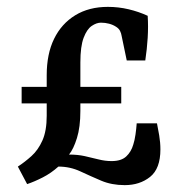

<svg xmlns="http://www.w3.org/2000/svg" viewBox="-20 -530 532 559"><path d="M447 -95Q447 -39 417 -15Q387 9 343 9Q305 9 274.5 -4Q244 -17 214 -31Q184 -45 150 -45Q129 -26 104.5 -13.5Q80 -1 59 6L32 -45Q52 -58 71.5 -75.5Q91 -93 103.5 -121Q116 -149 116 -193V-311Q116 -373 137.5 -417Q159 -461 199 -485.5Q239 -510 294 -510Q325 -510 354.5 -503Q384 -496 410 -484Q412 -453 410 -420Q408 -387 403 -354H349L334 -426Q333 -433 329.5 -440Q326 -447 318 -452Q309 -458 297.5 -461Q286 -464 274 -464Q261 -464 247 -454.5Q233 -445 223.5 -420Q214 -395 214 -348V-207Q214 -160 204 -128Q194 -96 181 -80Q206 -80 226.5 -75.5Q247 -71 266.5 -66Q286 -61 305 -61Q333 -61 347.5 -74.5Q362 -88 368 -109Q372 -121 374.5 -138.5Q377 -156 378 -171H437Q440 -157 443.5 -136Q447 -115 447 -95ZM43 -229V-277H333V-229Z"/></svg>

Font: Rasa Medium
Style: Regular
Weight: 500
Designer: Anna Giedrys (Yrsa+Rasa design), David Brezina (Yrsa art-direction, Rasa art-direction, design)
Foundry: Rosetta Type Foundry
Version: Version 2.004